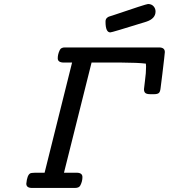

<svg xmlns="http://www.w3.org/2000/svg" viewBox="-20 -928 834 948"><path d="M109.9 -21Q113.8 -63 128.9 -71.8Q133.8 -74.7 153.8 -75.2H200.2L335.9 -619.1H295.9Q265.1 -619.1 265.1 -640.1Q265.1 -660.2 274.9 -680.2Q280.8 -694.3 301.8 -693.8H765.1Q793.9 -693.8 793.9 -670.9Q793.9 -668 790.5 -637.9Q787.1 -607.9 781.5 -561.5Q775.9 -515.1 772.9 -493.2Q771 -474.1 763.9 -468.5Q756.8 -462.9 740.2 -462.9H723.1Q705.1 -462.9 698 -468.5Q690.9 -474.1 690.9 -487.8Q690.9 -493.7 696 -530.8Q701.2 -567.9 701.2 -599.1Q701.2 -602.1 700.7 -606.9Q700.2 -611.8 700.2 -613.8Q661.1 -618.7 581.1 -619.1H432.1L295.9 -75.2H357.9Q386.7 -75.2 387 -54.2Q387.2 -33.2 377 -13.2Q371.1 0 350.1 0H138.2Q109.9 0 109.9 -21ZM501 -820.8Q501 -824.7 501.5 -827.9Q502 -831.1 503.4 -833.5Q504.9 -835.9 505.9 -837.4Q506.8 -838.9 509.5 -840.8Q512.2 -842.8 513.7 -844Q515.1 -845.2 518.6 -846.2Q522 -847.2 523.4 -847.7Q524.9 -848.1 529.1 -849.6Q533.2 -851.1 534.2 -851.1Q702.1 -908.2 710.9 -908.2Q728 -908.2 738 -897.2Q748 -886.2 748 -871.1Q748 -835.9 702.1 -820.8Q531.2 -767.6 524.9 -768.1Q501 -767.6 501 -820.8Z"/></svg>

Font: CMU Concrete
Style: BoldItalic
Weight: 700
Italic angle: -14.04°
Version: Version 0.7.0